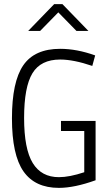

<svg xmlns="http://www.w3.org/2000/svg" viewBox="-20 -902 540 932"><path d="M117 -752 243 -882H283L409 -752H351L263 -842L175 -752ZM272 -665Q353 -665 442 -633L428 -582Q337 -613 272 -613Q178 -613 137.5 -546.5Q97 -480 97 -329.5Q97 -179 139 -110.5Q181 -42 266 -42Q317 -42 389 -66V-266H276V-315H444V-27Q341 10 266 10Q150 10 94 -70Q38 -150 38 -327.5Q38 -505 93 -585Q148 -665 272 -665Z"/></svg>

Font: Lekton
Style: Regular
Weight: 400
Designer: Paolo Mazzetti, Luciano Perondi, Raffaele Flato, Elena Papassissa, Emilio Macchia, Michela Povoleri, Tobias Seemiller, R
Version: Version 34.000